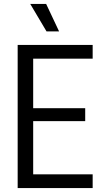

<svg xmlns="http://www.w3.org/2000/svg" viewBox="-20 -958 517 978"><path d="M70 0V-729H452V-659H133L149 -674V-55L133 -70H452V0ZM133 -341V-407H414V-341ZM217 -798 134 -938H215L281 -798Z"/></svg>

Font: Mona Sans SemiCondensed
Style: Regular
Weight: 400
Width: 4
Designer: Deni Anggara
Foundry: GitHub
Version: Version 2.000